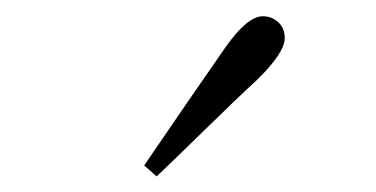

<svg xmlns="http://www.w3.org/2000/svg" viewBox="-20 -823 470 240"><path d="M160.2 -616.2Q218.8 -702.1 261.7 -763.7Q289.1 -802.7 308.6 -802.7Q319.3 -802.7 327.6 -795.4Q335.9 -788.1 335.9 -775.4Q335.9 -756.8 300.8 -722.7Q278.3 -702.1 233.4 -658.2Q188.5 -614.3 175.8 -602.5Z"/></svg>

Font: GenYoMin TW TTF ExtraLight
Style: Regular
Weight: 250
Version: Version 1.300